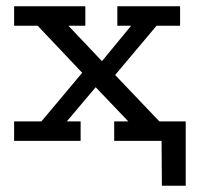

<svg xmlns="http://www.w3.org/2000/svg" viewBox="-20 -449 631 612"><path d="M496 143 495 0H401V-62H572V143ZM25 0V-62H112L242 -217L100 -367H25V-429H252V-367H198L305 -254L398 -367H354V-429H554V-367H479L347 -210L488 -62H572V0H344V-62H389L285 -171L193 -62H237V0Z"/></svg>

Font: Podkova
Style: Regular
Weight: 400
Designer: Ilya Yudin
Foundry: Cyreal (www.cyreal.org)
Version: Version 2.103